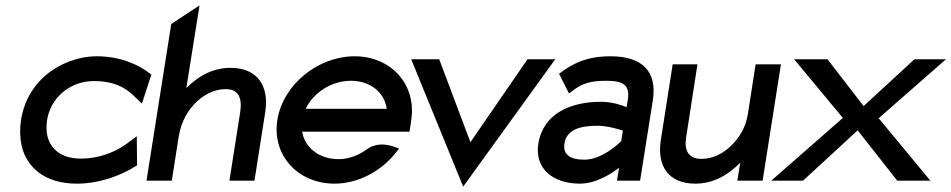

<svg xmlns="http://www.w3.org/2000/svg" viewBox="-20 -671 3533 713"><path d="M58 -226C53 -193 54 -160 60 -131C79 -48 148 11 265 11C348 11 427 -18 484 -54L489 -57L488 -165L446 -134C402 -104 346 -82 280 -82C191 -82 141 -137 155 -226C158 -246 165 -265 175 -283C204 -332 257 -370 331 -370C397 -370 442 -349 475 -317L507 -286L542 -394L538 -397C493 -433 423 -462 340 -462C304 -462 270 -455 238 -443C150 -410 76 -337 58 -226Z M524 0H618L644 -166C653 -220 678 -262 708 -291C735 -317 773 -340 818 -340C866 -340 880 -307 872 -255L832 0H925L965 -255C980 -351 937 -419 836 -419C767 -419 714 -386 672 -344L721 -651L616 -582Z M1010 -226C989 -95 1086 11 1222 11C1312 11 1399 -37 1454 -109L1462 -119L1452 -123C1451 -123 1391 -152 1343 -117C1312 -94 1275 -80 1237 -80C1166 -80 1112 -122 1102 -182H1501L1507 -224C1528 -356 1433 -462 1297 -462C1161 -462 1031 -357 1010 -226ZM1115 -267C1144 -327 1211 -371 1283 -371C1355 -371 1408 -328 1416 -267Z M1507 -451 1700 22 2042 -451H1939L1727 -143L1611 -451Z M1979 -137C1965 -46 2032 11 2133 11C2193 11 2249 -25 2279 -48L2271 0H2357L2404 -296C2422 -407 2364 -462 2247 -462C2160 -462 2107 -436 2056 -397L2093 -324L2104 -332C2143 -363 2175 -371 2233 -371C2298 -371 2320 -353 2311 -298L2307 -273C2288 -281 2252 -293 2211 -293C2100 -293 1997 -250 1979 -137ZM2076 -138C2084 -189 2133 -204 2197 -204C2238 -204 2277 -191 2293 -186L2287 -147C2275 -135 2214 -78 2150 -78C2097 -78 2070 -97 2076 -138Z M2434 -151C2419 -56 2461 11 2562 11C2631 11 2686 -23 2729 -67L2718 0H2812L2880 -432H2786L2757 -246C2749 -195 2722 -155 2692 -127C2665 -102 2629 -81 2585 -81C2537 -81 2520 -112 2528 -161L2570 -432H2478Z M2844 0H2962L3165 -187L3312 0H3435L3243 -232L3493 -451H3376L3187 -277L3053 -451H2929L3110 -233Z"/></svg>

Font: Charger Sport
Style: BdObl
Weight: 700
Designer: Jasper
Foundry: Cannot Into Space Fonts
Version: Version 1.1